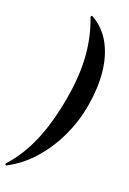

<svg xmlns="http://www.w3.org/2000/svg" viewBox="-188 -781 638 952"><g transform="rotate(20 131.0 -304.5)"><path d="M126 -725Q190 -689 224.5 -625.5Q259 -562 267 -480Q275 -398 259 -304Q243 -211 203.5 -128.5Q164 -46 106.5 17.5Q49 81 -22 117Q-25 118 -27 114.5Q-29 111 -28 109Q38 37 81 -63.5Q124 -164 148 -304Q169 -425 161.5 -525.5Q154 -626 119 -717Q118 -719 121 -723Q124 -727 126 -725Z"/></g></svg>

Font: Cormorant Infant Light
Style: Italic
Weight: 300
Italic angle: -10°
Designer: Christian Thalmann (Catharsis Fonts)
Foundry: Catharsis Fonts
Version: Version 4.001